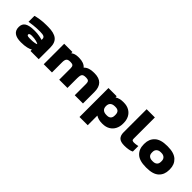

<svg xmlns="http://www.w3.org/2000/svg" viewBox="166 -1710 2972 2972"><g transform="rotate(45 1651.5 -224.0)"><path d="M622 -252V0H442V-31Q419 -15 368 -2.5Q317 10 241 10Q50 10 50 -133Q50 -205 101.5 -236.5Q153 -268 262 -268H273Q325 -268 373.5 -259Q422 -250 442 -242V-262Q442 -292 419 -305Q396 -318 332 -318Q265 -318 192.5 -310.5Q120 -303 101 -298V-428Q138 -439 199.5 -448.5Q261 -458 332 -458H372Q499 -458 560.5 -410.5Q622 -363 622 -252ZM442 -149Q430 -160 388.5 -171Q347 -182 290 -182Q235 -182 235 -154Q235 -129 290 -129H330Q365 -129 400 -135.5Q435 -142 442 -149Z M1591 -252V0H1411V-252Q1411 -288 1396 -303Q1381 -318 1347 -318H1333Q1285 -318 1268.5 -297Q1252 -276 1252 -224H1251V0H1071V-252Q1071 -288 1056 -303Q1041 -318 1007 -318H993Q947 -318 929.5 -296.5Q912 -275 912 -224V0H732V-448H912V-421Q957 -458 1034 -458H1048Q1157 -458 1207 -399Q1231 -428 1274 -443Q1317 -458 1374 -458H1388Q1591 -458 1591 -252Z M2251 -232V-216Q2251 -153 2225 -101.5Q2199 -50 2148.5 -20Q2098 10 2027 10H2013Q1937 10 1881 -25V186H1701V-448H1881V-423Q1938 -458 2013 -458H2027Q2098 -458 2148.5 -428.5Q2199 -399 2225 -348Q2251 -297 2251 -232ZM2071 -232Q2071 -318 1987 -318H1973Q1924 -318 1897.5 -294.5Q1871 -271 1871 -224Q1871 -177 1897.5 -153.5Q1924 -130 1973 -130H1987Q2028 -130 2049.5 -152.5Q2071 -175 2071 -216Z M2504 10Q2421 10 2386 -25Q2351 -60 2351 -128V-634H2531V-170Q2530 -146 2541.5 -137.5Q2553 -129 2579 -129Q2614 -129 2663 -140V-20Q2661 -19 2644 -11Q2627 -3 2589 3.5Q2551 10 2504 10Z M2703 -216V-232Q2703 -333 2769.5 -395.5Q2836 -458 2977 -458H2991Q3131 -458 3197 -395.5Q3263 -333 3263 -232V-216Q3263 -113 3197.5 -51.5Q3132 10 2991 10H2977Q2834 10 2768.5 -51.5Q2703 -113 2703 -216ZM3083 -216V-232Q3083 -272 3058 -295Q3033 -318 2991 -318H2977Q2935 -318 2909 -295Q2883 -272 2883 -232V-216Q2883 -173 2908.5 -151.5Q2934 -130 2977 -130H2991Q3034 -130 3058.5 -152Q3083 -174 3083 -216Z"/></g></svg>

Font: Dashboard
Style: Regular
Weight: 400
Designer: jaiki
Version: Version 1.000